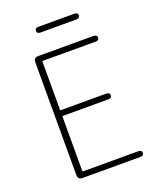

<svg xmlns="http://www.w3.org/2000/svg" viewBox="-136 -802 716 882"><g transform="rotate(-20 222.5 -361.0)"><path d="M123 -568H384Q392 -568 396.5 -571.5Q401 -575 401 -582Q401 -589 396.5 -592.5Q392 -596 384 -596H115Q102 -596 96.5 -590.5Q91 -585 91 -572V-24Q91 -11 96.5 -5.5Q102 0 115 0H396Q404 0 408.5 -3.5Q413 -7 413 -14Q413 -21 408.5 -24.5Q404 -28 396 -28H123V-299H348Q356 -299 360.5 -302.5Q365 -306 365 -313Q365 -320 360.5 -323.5Q356 -327 348 -327H123ZM160 -722Q152 -722 147.5 -718.5Q143 -715 143 -708Q143 -701 147.5 -697.5Q152 -694 160 -694H336Q344 -694 348.5 -698Q353 -702 353 -708Q353 -715 348.5 -718.5Q344 -722 336 -722Z"/></g></svg>

Font: Beiruti ExtraLight
Style: Regular
Weight: 250
Designer: Arlette Boutros
Foundry: Boutros
Version: Version 1.41